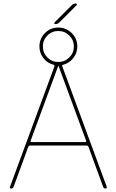

<svg xmlns="http://www.w3.org/2000/svg" viewBox="-20 -1095 675 1115"><path d="M158 -278Q156 -270 163 -270H475Q482 -270 480 -278L320 -712Q320 -713 319 -713Q318 -713 318 -712ZM255 -888.5Q229 -862 229 -825Q229 -788 255 -761.5Q281 -735 318.5 -735Q356 -735 382.5 -761.5Q409 -788 409 -825Q409 -862 382.5 -888.5Q356 -915 318.5 -915Q281 -915 255 -888.5ZM45 0Q41 0 38.5 -3Q36 -6 38 -10L296 -709Q297 -712 295.5 -715Q294 -718 291 -719Q255 -728 232 -757.5Q209 -787 209 -825Q209 -871 241 -903Q273 -935 318.5 -935Q364 -935 396.5 -903Q429 -871 429 -825Q429 -787 405.5 -757.5Q382 -728 347 -719Q343 -718 341.5 -715Q340 -712 342 -709L600 -10Q601 -6 598.5 -3Q596 0 593 0Q582 0 579 -10L494 -242Q490 -250 482 -250H156Q147 -250 144 -242L59 -10Q55 0 45 0ZM301 -955Q297 -955 295.5 -958.5Q294 -962 297 -965L397 -1065Q407 -1075 421 -1075Q424 -1075 425.5 -1071.5Q427 -1068 425 -1065L325 -965Q315 -955 301 -955Z"/></svg>

Font: Rounded Mplus 1c Thin
Style: Regular
Weight: 250
Version: Version 1.059.20150529